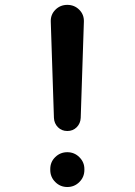

<svg xmlns="http://www.w3.org/2000/svg" viewBox="-20 -750 540 770"><path d="M196.3 -277.3 183.6 -663.1Q182.6 -691.4 202.1 -710.9Q221.7 -730.5 250 -730.5Q278.3 -730.5 297.9 -710.9Q317.4 -691.4 316.4 -663.1L303.7 -277.3Q302.7 -254.9 287.6 -239.7Q272.5 -224.6 250 -224.6Q227.5 -224.6 212.4 -239.7Q197.3 -254.9 196.3 -277.3ZM181.6 -68.4V-72.3Q181.6 -100.6 201.7 -120.1Q221.7 -139.6 250 -139.6Q278.3 -139.6 298.3 -119.6Q318.4 -99.6 318.4 -72.3V-68.4Q318.4 -40 298.3 -20Q278.3 0 250 0Q221.7 0 201.7 -20Q181.6 -40 181.6 -68.4Z"/></svg>

Font: Rounded-X Mgen+ 1m medium
Style: Regular
Weight: 500
Designer: [Source Han Sans]
Ryoko NISHIZUKA  (kana & ideographs); Paul D. Hunt (Latin, Greek & Cyrillic); Wenlong ZHANG  (bopomofo
Version: Version 1.059.20150602